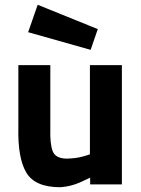

<svg xmlns="http://www.w3.org/2000/svg" viewBox="-20 -773 593 805"><path d="M357 -500V-126Q356 -125 328 -117Q300 -109 261 -108Q213 -108 201 -139Q189 -170 191 -236V-500H57V-238Q54 -111 90 -50Q126 12 233 12Q276 9 315 -8Q355 -26 358 -28V0H491V-500ZM138 -753 98 -638 360 -564 390 -651Z"/></svg>

Font: RazerF5
Style: Bold
Weight: 700
Foundry: Razer Inc.
Version: Version 1.000;PS 001.001;hotconv 1.0.56